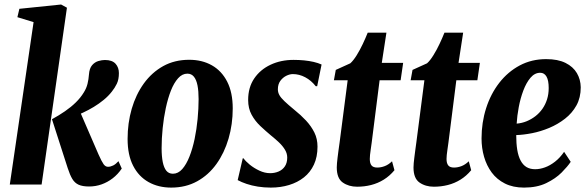

<svg xmlns="http://www.w3.org/2000/svg" viewBox="-20 -838 2660 872"><path d="M24.5 0 132.5 -737.5 59 -760 68 -798 257.5 -817.5 284 -803 169 0ZM385 9Q355 9 337.2 1Q319.5 -7 308.5 -25.2Q297.5 -43.5 287.5 -74.5L216 -296.5Q248 -314 275.2 -332.8Q302.5 -351.5 324.2 -372.8Q346 -394 360.5 -418Q372.5 -437 377.5 -457.5Q382.5 -478 384 -499.5Q386 -527.5 398.2 -541.8Q410.5 -556 426.8 -560.8Q443 -565.5 456.5 -565.5Q489.5 -565.5 504.8 -548.5Q520 -531.5 520 -506Q520 -477 510.5 -457.5Q501 -438 488 -422Q472.5 -402 451.2 -384.5Q430 -367 406 -352.5Q382 -338 357.2 -326.5Q332.5 -315 309.5 -306L332.5 -356L427.5 -136.5Q442 -104 450.5 -92.2Q459 -80.5 470.5 -80.5Q482 -80.5 494 -86.5Q506 -92.5 518 -106L533 -72.5Q515.5 -46.5 491.8 -28.2Q468 -10 441 -0.5Q414 9 385 9Z M839.5 -566.5Q897.5 -566.5 942 -541.5Q986.5 -516.5 1011.8 -467.2Q1037 -418 1037 -345.5Q1037 -273.5 1018 -208.5Q999 -143.5 963 -93.2Q927 -43 875.2 -14.5Q823.5 14 757.5 14Q699.5 14 654.8 -11Q610 -36 584.8 -85Q559.5 -134 559.5 -207Q559.5 -279 578.2 -343.8Q597 -408.5 633.2 -458.8Q669.5 -509 721.2 -537.8Q773 -566.5 839.5 -566.5ZM831 -503.5Q807.5 -503.5 788.8 -482.5Q770 -461.5 756.2 -426.5Q742.5 -391.5 733 -347.2Q723.5 -303 718.8 -256Q714 -209 714 -165Q714 -128 719.2 -102Q724.5 -76 735.5 -62.5Q746.5 -49 765.5 -49Q789 -49 807.8 -70.2Q826.5 -91.5 840.5 -127Q854.5 -162.5 863.8 -206.5Q873 -250.5 877.5 -297.8Q882 -345 882 -388Q882 -424.5 877 -450Q872 -475.5 860.8 -489.5Q849.5 -503.5 831 -503.5Z M1420.5 -446.5H1414Q1393 -473 1366 -487.2Q1339 -501.5 1310 -501.5Q1296 -501.5 1280.2 -493.8Q1264.5 -486 1253.2 -470.8Q1242 -455.5 1242 -432.5Q1242 -418.5 1248.8 -406.2Q1255.5 -394 1271.8 -378.5Q1288 -363 1316.5 -339.5Q1346 -316 1369.8 -290.5Q1393.5 -265 1407.8 -236.2Q1422 -207.5 1422 -172Q1422 -125.5 1405.8 -90.5Q1389.5 -55.5 1360.5 -32.5Q1331.5 -9.5 1293 2.2Q1254.5 14 1210 14Q1179 14 1151 9.5Q1123 5 1100 -2.8Q1077 -10.5 1059.5 -20L1082.5 -119H1086Q1095 -106 1114.2 -90.2Q1133.5 -74.5 1158 -63Q1182.5 -51.5 1207 -51.5Q1227.5 -51.5 1245.2 -59Q1263 -66.5 1273.8 -82.5Q1284.5 -98.5 1284.5 -122.5Q1284.5 -141 1274.2 -158Q1264 -175 1247.5 -190.8Q1231 -206.5 1211 -222.5Q1187 -242.5 1162.8 -265.2Q1138.5 -288 1122.8 -316.8Q1107 -345.5 1107 -384Q1107 -441 1134.5 -481.5Q1162 -522 1208.8 -544Q1255.5 -566 1313.5 -566Q1337.5 -566 1360.8 -563.8Q1384 -561.5 1404.5 -556.8Q1425 -552 1440.5 -545Z M1668 -189.5Q1665.5 -171 1663.5 -157.5Q1661.5 -144 1660.5 -134.2Q1659.5 -124.5 1659.5 -116Q1659.5 -96.5 1667.2 -86.8Q1675 -77 1693.5 -77Q1710 -77 1727.2 -83.5Q1744.5 -90 1760.5 -105.5L1771.5 -65Q1750 -39 1723 -22.2Q1696 -5.5 1665.5 2.2Q1635 10 1602 10Q1564 10 1536.8 -9Q1509.5 -28 1509.5 -77.5Q1509.5 -86.5 1510.5 -97.5Q1511.5 -108.5 1513.2 -122.5Q1515 -136.5 1517.2 -153.8Q1519.5 -171 1522.5 -192L1559 -473.5H1496.5L1505 -520.5L1571 -550.5Q1585 -563 1599.8 -586.8Q1614.5 -610.5 1627.5 -638Q1640.5 -665.5 1650 -689.5H1735L1714 -552.5H1811L1799.5 -473.5H1704Z M2016.5 -189.5Q2014 -171 2012 -157.5Q2010 -144 2009 -134.2Q2008 -124.5 2008 -116Q2008 -96.5 2015.8 -86.8Q2023.5 -77 2042 -77Q2058.5 -77 2075.8 -83.5Q2093 -90 2109 -105.5L2120 -65Q2098.5 -39 2071.5 -22.2Q2044.5 -5.5 2014 2.2Q1983.5 10 1950.5 10Q1912.5 10 1885.2 -9Q1858 -28 1858 -77.5Q1858 -86.5 1859 -97.5Q1860 -108.5 1861.8 -122.5Q1863.5 -136.5 1865.8 -153.8Q1868 -171 1871 -192L1907.5 -473.5H1845L1853.5 -520.5L1919.5 -550.5Q1933.5 -563 1948.2 -586.8Q1963 -610.5 1976 -638Q1989 -665.5 1998.5 -689.5H2083.5L2062.5 -552.5H2159.5L2148 -473.5H2052.5Z M2572 -103Q2558 -82 2530.8 -54.5Q2503.5 -27 2461.2 -6.5Q2419 14 2360 14Q2310 14 2273.2 -4.5Q2236.5 -23 2213.2 -54.5Q2190 -86 2178.5 -125.8Q2167 -165.5 2167 -209Q2167 -281.5 2187.8 -346.5Q2208.5 -411.5 2247.5 -461.8Q2286.5 -512 2340.5 -540.8Q2394.5 -569.5 2460.5 -569.5Q2514 -569.5 2548.5 -552.2Q2583 -535 2600 -506Q2617 -477 2617.5 -441.5Q2617.5 -394.5 2598 -359.2Q2578.5 -324 2546 -298.8Q2513.5 -273.5 2474.8 -257.2Q2436 -241 2396.8 -233.2Q2357.5 -225.5 2324.5 -224.5Q2324.5 -186.5 2329.2 -157.5Q2334 -128.5 2344.5 -108.8Q2355 -89 2371.2 -79.2Q2387.5 -69.5 2410.5 -69.5Q2432 -69.5 2455 -77.8Q2478 -86 2500.8 -103.8Q2523.5 -121.5 2542 -148.5ZM2433.5 -507.5Q2408.5 -507.5 2389.2 -484.8Q2370 -462 2356.8 -426.8Q2343.5 -391.5 2336 -351.5Q2328.5 -311.5 2326.5 -276.5Q2350 -278.5 2371.5 -287.2Q2393 -296 2411.5 -310.2Q2430 -324.5 2443.5 -343.8Q2457 -363 2464.5 -386.8Q2472 -410.5 2472 -438Q2472 -473 2462 -490.2Q2452 -507.5 2433.5 -507.5Z"/></svg>

Font: Merriweather 24pt SemiCondensed Black
Style: Italic
Weight: 900
Width: 4
Italic angle: -7.8°
Designer: Eben Sorkin
Foundry: Eben Sorkin
Version: Version 2.101